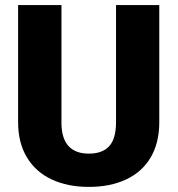

<svg xmlns="http://www.w3.org/2000/svg" viewBox="-20 -731 705 761"><path d="M439.9 -710.9H611.3V-246.6Q611.3 -164.6 577.1 -106.9Q543 -49.3 480 -19.8Q417 9.8 332.5 9.8Q248 9.8 184.8 -19.8Q121.6 -49.3 86.7 -107.2Q51.8 -165 51.8 -246.6V-710.9H223.6V-238.8Q226.6 -122.1 332.5 -122.1Q386.2 -122.1 413.1 -151.9Q439.9 -181.6 439.9 -246.6Z"/></svg>

Font: Mardoto Black
Style: Regular
Weight: 900
Designer: Christian Robertson, Vahan Hovhannisyan
Foundry: Google
Version: Version 1.000